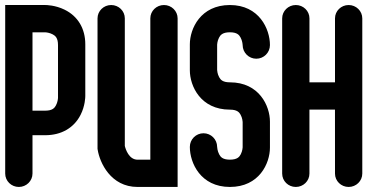

<svg xmlns="http://www.w3.org/2000/svg" viewBox="-28 -737 1504 757"><path d="M100.1 -52.6V-203.9H150.4C213.2 -203.9 263.3 -232.3 289.6 -284C307.8 -319.7 308.3 -354.3 308.3 -358.6V-562.5C308.3 -624.1 279.3 -673.1 226.5 -698.9C190.1 -716.8 154.8 -717.2 150.4 -717.2H-7.5V-52.6C-7.5 -23.5 16.6 0.1 46.3 0.1C75.9 0.1 100.1 -23.5 100.1 -52.6ZM150 -609.6C154.2 -609.4 167.7 -608.1 180 -601.4C189.7 -596.1 200.7 -588 200.7 -559.3V-351.4C200.5 -347.2 199.2 -333.7 192.5 -321.4C187.2 -311.7 179.1 -300.7 150.4 -300.7H100.1V-609.6Z M672.3 -664.5C672.3 -693.6 648.2 -717.2 618.5 -717.2C588.8 -717.2 564.7 -693.7 564.7 -664.7V-107.4H514.4C480.6 -107.4 467.4 -147.9 464.1 -161.7V-664.7C464.1 -693.7 440 -717.2 410.3 -717.2C380.6 -717.2 356.5 -693.6 356.5 -664.5V-150.3L357.2 -146.2C365.2 -96.4 408.2 0.1 514.4 0.1H672.3Z M1036.3 -155.1V-257.3C1036.3 -319.3 994 -412.4 878.4 -412.4C849.7 -412.4 841.6 -422.9 836.3 -432.3C829 -445.3 828.2 -459.6 828.1 -461V-561.1C828.1 -561.1 828.6 -574.9 835.4 -588.2C840.6 -598.3 848.8 -609.7 878.4 -609.7C907.1 -609.7 915.2 -598.8 920.5 -589C927.3 -576.5 928.5 -562.8 928.7 -558.9C929 -529.4 953 -505.5 982.5 -505.5C1012.2 -505.5 1036.3 -529.6 1036.3 -559.3C1036.3 -622.4 994 -717.2 878.4 -717.2C762.8 -717.2 720.5 -624.1 720.5 -562.1V-459.9C720.5 -397.9 762.8 -304.8 878.4 -304.7C907.1 -304.7 915.2 -294.2 920.5 -284.8C927.8 -271.8 928.6 -257.5 928.7 -256.1V-156.1C928.7 -156.1 928.2 -142.3 921.4 -129C916.2 -118.9 908 -107.5 878.4 -107.5C849.7 -107.5 841.6 -118.4 836.3 -128.2C829 -141.7 828.2 -156.6 828.1 -158C828 -187.6 804 -211.6 774.3 -211.6C744.6 -211.6 720.5 -187.5 720.5 -157.8C720.5 -94.7 762.8 0.1 878.4 0.1C994.1 0.1 1036.3 -93 1036.3 -155.1Z M1192.1 -412.3V-664.7C1192.1 -693.7 1168 -717.2 1138.3 -717.2C1108.6 -717.2 1084.5 -693.6 1084.5 -664.5V-52.6C1084.5 -23.5 1108.5 0.1 1138.2 0.1C1167.9 0.1 1192 -23.4 1192 -52.4V-304.8H1292.7L1292.8 -52.4C1292.8 -23.4 1316.9 0.1 1346.6 0.1C1376.3 0.1 1400.4 -23.5 1400.4 -52.6V-664.5C1400.4 -693.6 1376.3 -717.2 1346.6 -717.2C1316.9 -717.2 1292.8 -693.7 1292.8 -664.7V-412.3Z"/></svg>

Font: Cactron
Style: Bold
Weight: 900
Version: Version 1.0